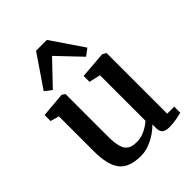

<svg xmlns="http://www.w3.org/2000/svg" viewBox="-241 -980 1117 1117"><g transform="rotate(-45 317.0 -421.5)"><path d="M491 9.5Q461 9.5 446.8 -2.2Q432.5 -14 432.5 -41V-72.5Q415 -53.5 386.8 -34.2Q358.5 -15 325 -2Q291.5 11 256 11Q161 11 121 -39.2Q81 -89.5 81 -203.5V-490L27.5 -505V-554.5L179.5 -567.5H180.5L200 -554.5V-208Q200 -156 208.2 -124.2Q216.5 -92.5 237 -78Q257.5 -63.5 295 -63.5Q323 -63.5 346.8 -72.2Q370.5 -81 388.8 -93Q407 -105 419 -116V-490L349 -506V-554.5L512 -567.5H514L537.5 -554.5V-55.5H595.5L595 -5.5Q577.5 -1.5 551.2 4Q525 9.5 491 9.5ZM164.5 -623.5 122 -656 257 -854H346L481 -655.5L438 -623.5L301.5 -767Z"/></g></svg>

Font: Merriweather Light 18pt SemiBold
Style: Regular
Weight: 600
Version: Version 2.100